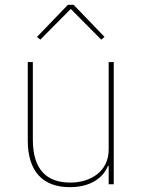

<svg xmlns="http://www.w3.org/2000/svg" viewBox="-20 -763 596 795"><path d="M261 -743 133 -610 147 -599 273 -726 399 -599 413 -610 285 -743ZM430 0H451V-506H430V-144C430 -52 354 -7 271 -7C172 -7 116 -62 116 -185V-506H95V-181C95 -55 156 12 269 12C360 12 409 -31 427 -76H430Z"/></svg>

Font: IBM Plex Sans Thai Looped Thin
Style: Regular
Weight: 100
Designer: Mike Abbink, Paul van der Laan, Pieter van Rosmalen, Ben Mitchell, Mark Frömberg
Foundry: Bold Monday
Version: Version 1.1